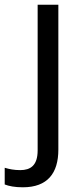

<svg xmlns="http://www.w3.org/2000/svg" viewBox="-75 -622 353 816"><path d="M22 174C127 174 173 114 173 14V-602H85V17C85 82 54 101 11 101C-15 101 -35 97 -55 91V162C-37 169 -12 174 22 174Z"/></svg>

Font: Noto Sans Malayalam UI
Style: Regular
Weight: 400
Designer: Jelle Bosma - Monotype Design Team
Foundry: Monotype Imaging Inc.
Version: Version 2.104